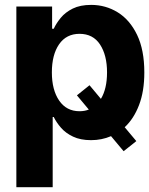

<svg xmlns="http://www.w3.org/2000/svg" viewBox="-20 -573 619 797"><path d="M47.9 204.1V-545.9H196.3V-453.6H203.1Q213.4 -476.1 232.2 -499Q251 -522 282 -537.4Q313 -552.7 358.4 -552.7Q418.5 -552.7 468.8 -521.7Q519 -490.7 549.1 -428.2Q579.1 -365.7 579.1 -272Q579.1 -193.8 557.1 -136.7Q535.2 -79.6 497.6 -44.9L545.9 12.7L493.2 54.7L440.9 -7.8Q402.3 8.8 357.9 8.8Q314 8.8 283.2 -5.9Q252.4 -20.5 233.2 -42.7Q213.9 -64.9 203.1 -87.4H198.7V204.1ZM310.1 -111.3Q331.1 -111.3 348.6 -118.2L299.3 -177.2L351.6 -219.2L398.9 -162.6Q424.3 -204.6 424.3 -272.5Q424.3 -343.8 395.3 -388.2Q366.2 -432.6 310.1 -432.6Q255.4 -432.6 225.3 -389.2Q195.3 -345.7 195.3 -272.5Q195.3 -199.7 225.6 -155.5Q255.9 -111.3 310.1 -111.3Z"/></svg>

Font: Inter Tight
Style: Bold
Weight: 700
Designer: Rasmus Andersson
Foundry: rsms
Version: Version 3.004; ttfautohint (v1.8.4.7-5d5b)